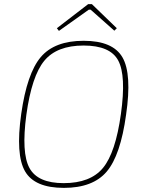

<svg xmlns="http://www.w3.org/2000/svg" viewBox="-20 -900 700 932"><path d="M547 -763 535 -751 420 -853H411L266 -750L256 -763L408 -880H426ZM386 -702Q528 -702 574.5 -621.5Q621 -541 592 -343Q565 -146 498 -67Q431 12 290 12Q148 12 101.5 -68.5Q55 -149 83 -347Q111 -544 178 -623Q245 -702 386 -702ZM386 -679Q256 -679 195 -605Q134 -531 108 -343Q83 -158 123 -84.5Q163 -11 289 -11Q419 -11 480 -85Q541 -159 567 -347Q593 -533 554 -606Q515 -679 386 -679Z"/></svg>

Font: Ezarion Thin
Style: Italic
Weight: 250
Italic angle: -8°
Designer: Natanael Gama
Version: Version 1.001;PS 001.001;hotconv 1.0.70;makeotf.lib2.5.58329